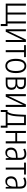

<svg xmlns="http://www.w3.org/2000/svg" viewBox="2155 -2737 713 5063"><g transform="rotate(90 2511.5 -205.5)"><path d="M613 131V0H75V-532H130V-48H310V-532H364V-48H544V-532H598V-48H667V131Z M752 0V-532H805V-175Q805 -151 804.5 -124.5Q804 -98 802 -73H803L1022 -532H1088V0H1035V-349Q1035 -376 1035.5 -403.5Q1036 -431 1038 -458H1037L818 0Z M1302 0V-484H1171V-532H1486V-484H1356V0Z M1718 10Q1629 10 1580 -63.5Q1531 -137 1531 -267Q1531 -399 1579.5 -470.5Q1628 -542 1720 -542Q1810 -542 1858.5 -471.5Q1907 -401 1907 -267Q1907 -137 1858.5 -63.5Q1810 10 1718 10ZM1719 -38Q1785 -38 1818.5 -96.5Q1852 -155 1852 -267Q1852 -379 1819 -436.5Q1786 -494 1720 -494Q1653 -494 1620 -436Q1587 -378 1587 -267Q1587 -156 1620.5 -97Q1654 -38 1719 -38Z M2024 0V-532H2176Q2257 -532 2294.5 -497.5Q2332 -463 2332 -401Q2332 -357 2312 -326.5Q2292 -296 2250 -284V-281Q2348 -264 2348 -150Q2348 -82 2308 -41Q2268 0 2183 0ZM2078 -304H2178Q2277 -304 2277 -395Q2277 -439 2252 -462Q2227 -485 2171 -485H2078ZM2078 -46H2177Q2237 -46 2264.5 -72.5Q2292 -99 2292 -152Q2292 -207 2264 -232.5Q2236 -258 2179 -258H2078Z M2463 0V-532H2516V-175Q2516 -151 2515.5 -124.5Q2515 -98 2513 -73H2514L2733 -532H2799V0H2746V-349Q2746 -376 2746.5 -403.5Q2747 -431 2749 -458H2748L2529 0Z M2881 131V-48H2930Q2959 -94 2973.5 -143.5Q2988 -193 2994 -268Q2997 -298 2999 -332Q3001 -366 3003 -413.5Q3005 -461 3008 -532H3279V-48H3347V131H3294V0H2934V131ZM2987 -48H3225V-484H3056Q3054 -420 3051 -368Q3048 -316 3045 -270Q3038 -193 3024.5 -141.5Q3011 -90 2987 -48Z M3433 0V-532H3487V-301H3706V-532H3761V0H3706V-253H3487V0Z M4005 10Q3938 10 3905 -33Q3872 -76 3872 -139Q3872 -218 3922.5 -261Q3973 -304 4069 -309L4142 -313V-374Q4142 -439 4116.5 -466.5Q4091 -494 4036 -494Q3983 -494 3916 -463L3900 -509Q3970 -542 4040 -542Q4119 -542 4157 -503Q4195 -464 4195 -381V0H4153L4146 -85H4143Q4124 -44 4092 -17Q4060 10 4005 10ZM4018 -35Q4080 -35 4111 -84Q4142 -133 4142 -216V-270L4076 -266Q3928 -258 3928 -139Q3928 -88 3951.5 -61.5Q3975 -35 4018 -35Z M4399 0V-484H4268V-532H4583V-484H4453V0Z M4763 10Q4696 10 4663 -33Q4630 -76 4630 -139Q4630 -218 4680.5 -261Q4731 -304 4827 -309L4900 -313V-374Q4900 -439 4874.5 -466.5Q4849 -494 4794 -494Q4741 -494 4674 -463L4658 -509Q4728 -542 4798 -542Q4877 -542 4915 -503Q4953 -464 4953 -381V0H4911L4904 -85H4901Q4882 -44 4850 -17Q4818 10 4763 10ZM4776 -35Q4838 -35 4869 -84Q4900 -133 4900 -216V-270L4834 -266Q4686 -258 4686 -139Q4686 -88 4709.5 -61.5Q4733 -35 4776 -35Z"/></g></svg>

Font: Noto Sans Condensed Light
Style: Regular
Weight: 300
Width: 3
Designer: Monotype Design Team
Foundry: Monotype Imaging Inc.
Version: Version 2.013; ttfautohint (v1.8.4.7-5d5b)